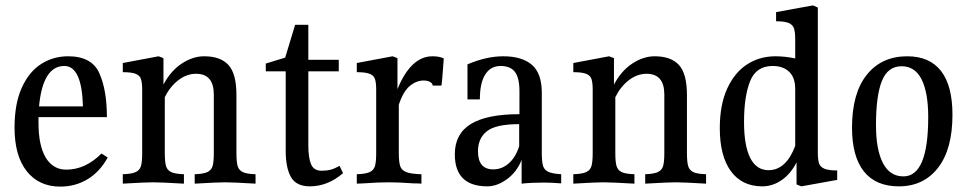

<svg xmlns="http://www.w3.org/2000/svg" viewBox="-20 -679 3591 713"><path d="M380 -94Q350 -40 304.5 -13Q259 14 204 14Q125 14 79.5 -43Q34 -100 34 -205Q34 -294 61 -353.5Q88 -413 133 -441.5Q178 -470 233 -470Q321 -470 349 -407Q377 -344 377 -244H123V-223Q123 -138 150 -93.5Q177 -49 226 -49Q297 -49 357 -109ZM125 -284H288Q284 -434 219 -434Q139 -434 125 -284Z M929 -32V3Q844 -2 816 -2Q790 -2 703 3V-32Q735 -33 750 -40Q765 -47 769.5 -62.5Q774 -78 774 -111V-328Q774 -405 708 -405Q673 -405 642 -381Q611 -357 592 -318V-111Q592 -78 596.5 -62.5Q601 -47 615.5 -40Q630 -33 663 -32V3Q575 -2 548 -2Q521 -2 436 3V-32Q469 -33 484 -40Q499 -47 503.5 -62.5Q508 -78 508 -111V-345Q508 -372 503.5 -385.5Q499 -399 483.5 -405Q468 -411 436 -411V-445L569 -470L587 -463V-365Q614 -416 655 -443Q696 -470 738 -470Q799 -470 828.5 -437.5Q858 -405 858 -326V-111Q858 -78 862.5 -62.5Q867 -47 881.5 -40Q896 -33 929 -32Z M1254 -36Q1197 13 1131 13Q1080 13 1060.5 -21.5Q1041 -56 1041 -118V-414H967V-443L1039 -465L1076 -587H1125V-457H1238V-414H1125V-137Q1125 -94 1135 -69.5Q1145 -45 1174 -45Q1194 -45 1208.5 -49Q1223 -53 1241 -63Z M1628 -462Q1621 -362 1619 -361H1587Q1586 -370 1576.5 -375Q1567 -380 1553 -380Q1526 -380 1501.5 -359.5Q1477 -339 1461 -290V-111Q1461 -78 1466 -62.5Q1471 -47 1488.5 -40Q1506 -33 1545 -32V3Q1535 2 1517 2Q1461 -2 1423 -2Q1385 -2 1329 2L1305 3V-32Q1338 -33 1353 -40Q1368 -47 1372.5 -62.5Q1377 -78 1377 -111V-345Q1377 -372 1372.5 -385.5Q1368 -399 1352.5 -405Q1337 -411 1305 -411V-445L1438 -470L1456 -463V-348Q1506 -470 1586 -470Q1612 -470 1628 -462Z M2064 -32V2Q2030 -1 1997 -1Q1953 -1 1917 3V-85Q1899 -40 1862.5 -13.5Q1826 13 1790 13Q1669 13 1669 -106Q1669 -182 1728.5 -218.5Q1788 -255 1909 -255V-341Q1909 -389 1892.5 -411.5Q1876 -434 1839 -434Q1802 -434 1782 -402.5Q1762 -371 1762 -310H1716V-440Q1786 -470 1849 -470Q1918 -470 1955 -438.5Q1992 -407 1992 -334V-112Q1992 -79 1996.5 -63.5Q2001 -48 2016 -41Q2031 -34 2064 -32ZM1908 -136V-218Q1822 -218 1788.5 -192Q1755 -166 1755 -117Q1755 -50 1812 -50Q1844 -50 1869.5 -72.5Q1895 -95 1908 -136Z M2602 -32V3Q2517 -2 2489 -2Q2463 -2 2376 3V-32Q2408 -33 2423 -40Q2438 -47 2442.5 -62.5Q2447 -78 2447 -111V-328Q2447 -405 2381 -405Q2346 -405 2315 -381Q2284 -357 2265 -318V-111Q2265 -78 2269.5 -62.5Q2274 -47 2288.5 -40Q2303 -33 2336 -32V3Q2248 -2 2221 -2Q2194 -2 2109 3V-32Q2142 -33 2157 -40Q2172 -47 2176.5 -62.5Q2181 -78 2181 -111V-345Q2181 -372 2176.5 -385.5Q2172 -399 2156.5 -405Q2141 -411 2109 -411V-445L2242 -470L2260 -463V-365Q2287 -416 2328 -443Q2369 -470 2411 -470Q2472 -470 2501.5 -437.5Q2531 -405 2531 -326V-111Q2531 -78 2535.5 -62.5Q2540 -47 2554.5 -40Q2569 -33 2602 -32Z M3089 -46V-11L2956 13L2938 6V-76Q2916 -33 2882.5 -10Q2849 13 2811 13Q2735 13 2694 -43.5Q2653 -100 2653 -203Q2653 -290 2680.5 -350Q2708 -410 2754.5 -440Q2801 -470 2860 -470Q2895 -470 2933 -462V-532Q2933 -560 2928.5 -573.5Q2924 -587 2909 -593.5Q2894 -600 2862 -600V-634L2999 -659L3017 -651V-113Q3017 -86 3021.5 -72.5Q3026 -59 3041.5 -52.5Q3057 -46 3089 -46ZM2933 -137V-349Q2933 -391 2910.5 -412.5Q2888 -434 2849 -434Q2788 -434 2765.5 -377.5Q2743 -321 2743 -226Q2743 -138 2766 -92.5Q2789 -47 2834 -47Q2899 -47 2933 -137Z M3517 -253Q3517 -125 3463.5 -56Q3410 13 3318 13Q3232 13 3188 -42.5Q3144 -98 3144 -205Q3144 -333 3199 -401.5Q3254 -470 3349 -470Q3432 -470 3474.5 -415.5Q3517 -361 3517 -253ZM3233 -214Q3233 -124 3258.5 -74Q3284 -24 3335 -24Q3427 -24 3427 -244Q3427 -335 3402.5 -384Q3378 -433 3328 -433Q3277 -433 3255 -378.5Q3233 -324 3233 -214Z"/></svg>

Font: Gupter Medium
Style: Regular
Weight: 500
Designer: Octavio Pardo
Version: Version 1.000